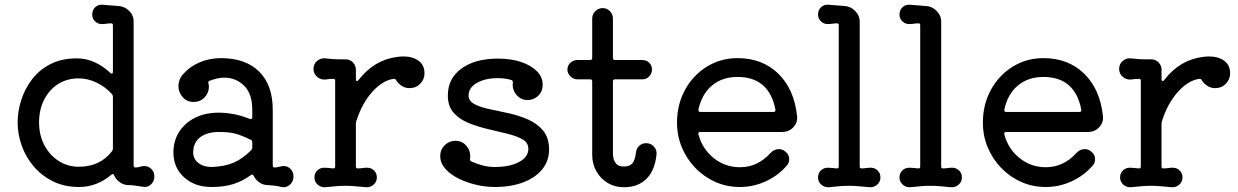

<svg xmlns="http://www.w3.org/2000/svg" viewBox="-20 -762 5196 806"><path d="M586 -65Q603 -65 615.5 -52.5Q628 -40 628 -21Q628 -1 613.5 12.5Q599 26 579 22Q540 15 520 15Q500 15 483.5 3.5Q467 -8 459 -26Q456 -35 448 -29Q419 -4 384.5 9.5Q350 23 312 23Q250 23 202 -1Q154 -25 121 -64Q88 -103 71 -151Q54 -199 54 -247Q54 -294 69 -341.5Q84 -389 114.5 -429Q145 -469 192 -493Q239 -517 302 -517Q343 -517 379 -500Q415 -483 443 -456Q446 -453 449 -453Q454 -453 454 -461V-656Q454 -664 447 -664Q437 -664 427.5 -662.5Q418 -661 407 -661Q391 -661 379 -672.5Q367 -684 367 -701Q367 -720 380 -732Q393 -744 412 -742Q426 -741 442.5 -739.5Q459 -738 475 -737Q502 -736 521.5 -717Q541 -698 541 -671V-67Q541 -59 549 -59Q559 -59 567.5 -62Q576 -65 586 -65ZM311 -62Q400 -62 450 -127Q454 -132 454 -138V-356Q454 -362 450 -367Q423 -397 386 -415Q349 -433 310 -433Q262 -433 224.5 -409.5Q187 -386 165.5 -344Q144 -302 144 -248Q144 -195 166 -153Q188 -111 226 -86.5Q264 -62 311 -62Z M1162 -64Q1165 -65 1171 -65Q1188 -65 1200 -52.5Q1212 -40 1212 -21Q1212 0 1197 13.5Q1182 27 1162 23Q1147 19 1132.5 17.5Q1118 16 1105 15Q1085 15 1069 4Q1053 -7 1045 -24Q1040 -33 1033 -27Q999 -2 960 10.5Q921 23 868 23Q798 23 753 -17.5Q708 -58 708 -122Q708 -171 732 -208.5Q756 -246 798.5 -267.5Q841 -289 898 -289Q928 -289 960.5 -283Q993 -277 1028 -263Q1029 -263 1030 -262.5Q1031 -262 1032 -262Q1039 -262 1039 -270V-301Q1039 -369 1004.5 -402.5Q970 -436 922 -436Q907 -436 891.5 -432.5Q876 -429 860 -423Q852 -420 855 -412Q856 -408 856.5 -405Q857 -402 857 -398Q857 -373 839 -353.5Q821 -334 793 -334Q764 -334 746.5 -354.5Q729 -375 729 -401Q729 -414 734 -427Q739 -440 749 -451Q777 -483 818.5 -500.5Q860 -518 907 -518Q1011 -518 1068 -461.5Q1125 -405 1125 -301V-68Q1125 -59 1132 -59Q1140 -59 1147.5 -61Q1155 -63 1162 -64ZM868 -61Q923 -63 960.5 -79Q998 -95 1035 -132Q1039 -137 1039 -143V-165Q1039 -172 1033 -175Q1012 -186 981.5 -197Q951 -208 900 -208Q849 -208 820 -185.5Q791 -163 791 -122Q791 -95 812.5 -78Q834 -61 868 -61Z M1762 -454Q1762 -429 1744 -410.5Q1726 -392 1699 -392Q1681 -392 1666.5 -401.5Q1652 -411 1643 -425Q1640 -432 1632 -431Q1585 -424 1542 -375.5Q1499 -327 1476 -254Q1474 -250 1474 -243V-63Q1474 -55 1481 -55Q1492 -55 1501.5 -56.5Q1511 -58 1521 -58Q1538 -58 1550 -46.5Q1562 -35 1562 -17Q1562 1 1548.5 13Q1535 25 1517 24Q1486 21 1467.5 19.5Q1449 18 1431 18Q1410 18 1392 19.5Q1374 21 1345 24Q1327 25 1313.5 13Q1300 1 1300 -17Q1300 -35 1312 -46.5Q1324 -58 1341 -58Q1349 -58 1358.5 -57Q1368 -56 1378 -55H1380Q1387 -55 1387 -63V-423Q1387 -431 1380 -431Q1362 -431 1345 -428Q1325 -427 1310.5 -440Q1296 -453 1296 -473Q1296 -493 1311 -506Q1326 -519 1345 -517Q1365 -515 1376.5 -514Q1388 -513 1399.5 -513Q1411 -513 1431 -513Q1449 -513 1461.5 -500Q1474 -487 1474 -470V-429Q1474 -423 1477.5 -422Q1481 -421 1485 -426Q1551 -511 1647 -523Q1654 -524 1660.5 -524.5Q1667 -525 1674 -525Q1712 -525 1737 -507Q1762 -489 1762 -454Z M1947 -361Q1947 -338 1971.5 -325Q1996 -312 2034.5 -304Q2073 -296 2116 -286.5Q2159 -277 2197.5 -260Q2236 -243 2260.5 -213Q2285 -183 2285 -134Q2285 -87 2256.5 -51.5Q2228 -16 2176.5 3.5Q2125 23 2057 23Q2018 23 1978 13.5Q1938 4 1904 -13Q1870 -30 1849 -54Q1828 -78 1828 -107Q1828 -134 1847 -152.5Q1866 -171 1891 -171Q1919 -171 1936.5 -151.5Q1954 -132 1954 -107Q1954 -104 1954 -101Q1954 -98 1953 -95V-93Q1953 -87 1959 -84Q1979 -75 2004 -68Q2029 -61 2057 -61Q2120 -61 2159 -82Q2198 -103 2198 -137Q2198 -163 2173.5 -177Q2149 -191 2110.5 -200.5Q2072 -210 2029 -220Q1986 -230 1947.5 -245.5Q1909 -261 1884.5 -288.5Q1860 -316 1860 -361Q1860 -433 1917.5 -474.5Q1975 -516 2070 -516Q2125 -516 2167 -502Q2209 -488 2233.5 -463.5Q2258 -439 2258 -407Q2258 -404 2258 -400.5Q2258 -397 2257 -394Q2254 -372 2236 -357Q2218 -342 2195 -342Q2166 -342 2147.5 -364.5Q2129 -387 2133 -415V-417Q2133 -423 2127 -426Q2114 -430 2100.5 -432Q2087 -434 2070 -434Q2017 -434 1982 -414Q1947 -394 1947 -361Z M2692 -161Q2712 -161 2725 -147Q2738 -133 2736 -113Q2729 -46 2693.5 -11Q2658 24 2599 24Q2561 24 2531 6Q2501 -12 2483.5 -43Q2466 -74 2466 -112V-420Q2466 -429 2457 -429H2403Q2387 -429 2374.5 -441.5Q2362 -454 2362 -470Q2362 -487 2374.5 -498.5Q2387 -510 2403 -510H2457Q2466 -510 2466 -519V-684Q2466 -702 2479 -715Q2492 -728 2510 -728Q2528 -728 2540.5 -715Q2553 -702 2553 -684V-519Q2553 -510 2562 -510H2677Q2694 -510 2705.5 -498.5Q2717 -487 2717 -470Q2717 -454 2705.5 -441.5Q2694 -429 2677 -429H2562Q2553 -429 2553 -420V-112Q2553 -109 2555.5 -97Q2558 -85 2567.5 -74Q2577 -63 2599 -63Q2623 -63 2634.5 -76Q2646 -89 2650 -123Q2652 -140 2664 -150.5Q2676 -161 2692 -161Z M3263 -208H2920Q2910 -208 2912 -198Q2928 -137 2976 -98.5Q3024 -60 3086 -60Q3160 -60 3214 -119Q3229 -136 3250 -136Q3263 -136 3274 -128Q3293 -115 3293 -93Q3293 -79 3284 -68Q3247 -25 3195 -1Q3143 23 3086 23Q3031 23 2983.5 2Q2936 -19 2899.5 -56.5Q2863 -94 2842.5 -143Q2822 -192 2822 -247Q2822 -323 2855.5 -384.5Q2889 -446 2947 -482Q3005 -518 3076 -518Q3180 -518 3247 -453Q3314 -388 3326 -275Q3329 -248 3310.5 -228Q3292 -208 3263 -208ZM3076 -439Q3012 -439 2969 -403Q2926 -367 2912 -302V-300Q2912 -292 2920 -292H3227Q3237 -292 3235 -303Q3208 -439 3076 -439Z M3635 -58Q3652 -58 3664 -46.5Q3676 -35 3676 -17Q3676 1 3662.5 13Q3649 25 3631 24Q3600 21 3581.5 19.5Q3563 18 3545 18Q3524 18 3506 19.5Q3488 21 3459 24Q3441 25 3427.5 13Q3414 1 3414 -17Q3414 -35 3426 -46.5Q3438 -58 3455 -58Q3463 -58 3472.5 -57Q3482 -56 3492 -55H3494Q3501 -55 3501 -63V-656Q3501 -664 3494 -664Q3484 -664 3474.5 -662.5Q3465 -661 3454 -661Q3438 -661 3426 -672.5Q3414 -684 3414 -701Q3414 -720 3427 -732Q3440 -744 3459 -742Q3474 -741 3490.5 -739.5Q3507 -738 3523 -737Q3550 -736 3569.5 -716.5Q3589 -697 3589 -671V-63Q3589 -55 3597 -55Q3606 -55 3616 -56.5Q3626 -58 3635 -58Z M3977 -58Q3994 -58 4006 -46.5Q4018 -35 4018 -17Q4018 1 4004.5 13Q3991 25 3973 24Q3942 21 3923.5 19.5Q3905 18 3887 18Q3866 18 3848 19.5Q3830 21 3801 24Q3783 25 3769.5 13Q3756 1 3756 -17Q3756 -35 3768 -46.5Q3780 -58 3797 -58Q3805 -58 3814.5 -57Q3824 -56 3834 -55H3836Q3843 -55 3843 -63V-656Q3843 -664 3836 -664Q3826 -664 3816.5 -662.5Q3807 -661 3796 -661Q3780 -661 3768 -672.5Q3756 -684 3756 -701Q3756 -720 3769 -732Q3782 -744 3801 -742Q3816 -741 3832.5 -739.5Q3849 -738 3865 -737Q3892 -736 3911.5 -716.5Q3931 -697 3931 -671V-63Q3931 -55 3939 -55Q3948 -55 3958 -56.5Q3968 -58 3977 -58Z M4547 -208H4204Q4194 -208 4196 -198Q4212 -137 4260 -98.5Q4308 -60 4370 -60Q4444 -60 4498 -119Q4513 -136 4534 -136Q4547 -136 4558 -128Q4577 -115 4577 -93Q4577 -79 4568 -68Q4531 -25 4479 -1Q4427 23 4370 23Q4315 23 4267.5 2Q4220 -19 4183.5 -56.5Q4147 -94 4126.5 -143Q4106 -192 4106 -247Q4106 -323 4139.5 -384.5Q4173 -446 4231 -482Q4289 -518 4360 -518Q4464 -518 4531 -453Q4598 -388 4610 -275Q4613 -248 4594.5 -228Q4576 -208 4547 -208ZM4360 -439Q4296 -439 4253 -403Q4210 -367 4196 -302V-300Q4196 -292 4204 -292H4511Q4521 -292 4519 -303Q4492 -439 4360 -439Z M5144 -454Q5144 -429 5126 -410.5Q5108 -392 5081 -392Q5063 -392 5048.5 -401.5Q5034 -411 5025 -425Q5022 -432 5014 -431Q4967 -424 4924 -375.5Q4881 -327 4858 -254Q4856 -250 4856 -243V-63Q4856 -55 4863 -55Q4874 -55 4883.5 -56.5Q4893 -58 4903 -58Q4920 -58 4932 -46.5Q4944 -35 4944 -17Q4944 1 4930.5 13Q4917 25 4899 24Q4868 21 4849.5 19.5Q4831 18 4813 18Q4792 18 4774 19.5Q4756 21 4727 24Q4709 25 4695.5 13Q4682 1 4682 -17Q4682 -35 4694 -46.5Q4706 -58 4723 -58Q4731 -58 4740.5 -57Q4750 -56 4760 -55H4762Q4769 -55 4769 -63V-423Q4769 -431 4762 -431Q4744 -431 4727 -428Q4707 -427 4692.5 -440Q4678 -453 4678 -473Q4678 -493 4693 -506Q4708 -519 4727 -517Q4747 -515 4758.5 -514Q4770 -513 4781.5 -513Q4793 -513 4813 -513Q4831 -513 4843.5 -500Q4856 -487 4856 -470V-429Q4856 -423 4859.5 -422Q4863 -421 4867 -426Q4933 -511 5029 -523Q5036 -524 5042.5 -524.5Q5049 -525 5056 -525Q5094 -525 5119 -507Q5144 -489 5144 -454Z"/></svg>

Font: Kiwi Maru Medium
Style: Regular
Weight: 500
Designer: Hiroki-Chan
Version: Version 1.100